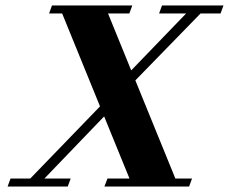

<svg xmlns="http://www.w3.org/2000/svg" viewBox="-20 -683 838 703"><path d="M7.8 0 18.6 -29.3H90.8L346.2 -293.5L207.5 -633.8H159.7L170.4 -663.1H464.4L453.6 -633.8H375.5L460.4 -425.3L661.6 -633.8H562.5L573.2 -663.1H798.3L787.6 -633.8H714.4L475.6 -388.7L622.1 -29.3H683.1L672.4 0H362.3L373.5 -29.3H454.1L361.3 -256.8L142.6 -29.3H238.8L228 0Z"/></svg>

Font: Elstob ExtraBold
Style: Italic
Weight: 800
Italic angle: -20°
Designer: Peter S. Baker
Version: Version 1.015